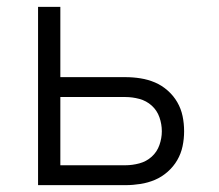

<svg xmlns="http://www.w3.org/2000/svg" viewBox="-20 -540 640 560"><path d="M91 0V-520H156V-315H346Q368 -315 390 -311.5Q412 -308 432 -299.5Q452 -291 469 -276Q486 -261 497 -242Q508 -223 512.5 -201.5Q517 -180 517 -157Q517 -135 512.5 -113.5Q508 -92 497 -73Q486 -54 469 -39Q452 -24 432 -15.5Q412 -7 390 -3.5Q368 0 346 0ZM346 -58Q366 -58 386.5 -63.5Q407 -69 422.5 -83Q438 -97 445 -117Q452 -137 452 -157Q452 -178 445 -198Q438 -218 422.5 -232Q407 -246 386.5 -251.5Q366 -257 346 -257H156V-58Z"/></svg>

Font: Iosevka Light Extended
Style: Regular
Weight: 300
Width: 7
Monospace: yes
Designer: Belleve Invis
Foundry: Belleve Invis
Version: Version 32.5.0; ttfautohint (v1.8.4)